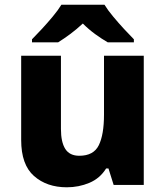

<svg xmlns="http://www.w3.org/2000/svg" viewBox="-20 -786 703 816"><path d="M591 -549V0H463L441 -70H431Q405 -28 360 -9Q315 10 264 10Q179 10 124.5 -38Q70 -86 70 -191V-549H239V-238Q239 -182 257.5 -153Q276 -124 317 -124Q378 -124 400 -169Q422 -214 422 -299V-549ZM424 -766Q438 -743 461 -715.5Q484 -688 507.5 -662.5Q531 -637 549 -619V-606H438Q412 -621 384.5 -641Q357 -661 332 -686Q305 -661 279.5 -642Q254 -623 227 -606H116V-619Q135 -638 158.5 -663.5Q182 -689 204.5 -716Q227 -743 241 -766Z"/></svg>

Font: Noto Sans Bengali ExtraBold
Style: Regular
Weight: 800
Designer: Jelle Bosma - Monotype Design Team
Foundry: Monotype Imaging Inc.
Version: Version 2.003; ttfautohint (v1.8.4.7-5d5b)